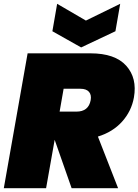

<svg xmlns="http://www.w3.org/2000/svg" viewBox="-20 -988 727 1008"><path d="M456 -462Q461 -490 447 -506Q433 -522 402 -522H314L293 -402H381Q445 -402 456 -462ZM125 -708H455Q584 -708 642.5 -643Q701 -578 683 -476Q670 -404 621 -349.5Q572 -295 494 -271L600 0H356L267 -254L222 0H0ZM431 -880 611 -968 586 -824 406 -739 255 -824 280 -968Z"/></svg>

Font: Poppins Black
Style: Italic
Weight: 900
Italic angle: -10°
Designer: Ninad Kale (Devanagari), Jonny Pinhorn (Latin)
Foundry: Indian Type Foundry
Version: Version 3.200;PS 1.000;hotconv 16.6.54;makeotf.lib2.5.65590